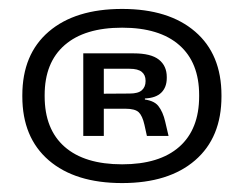

<svg xmlns="http://www.w3.org/2000/svg" viewBox="-20 -670 546 430"><path d="M253.5 -260Q148.5 -260 89.2 -311Q30 -362 30 -454V-456.5Q30 -548.5 89.2 -599.2Q148.5 -650 253.5 -650Q358 -650 417 -599.2Q476 -548.5 476 -456.5V-454Q476 -362 417 -311Q358 -260 253.5 -260ZM253.5 -302Q337 -302 381.5 -341.2Q426 -380.5 426 -454.5V-457Q426 -530 381.5 -569Q337 -608 253.5 -608Q169.5 -608 124.8 -569Q80 -530 80 -457V-454.5Q80 -380.5 124.8 -341.2Q169.5 -302 253.5 -302ZM309 -365.5 303.5 -390.5Q299 -410.5 290.8 -418.5Q282.5 -426.5 261 -426.5H195V-460L270.5 -460.5Q289.5 -460.5 297.8 -468Q306 -475.5 306 -488V-489.5Q306 -502 297.5 -509Q289 -516 270 -516H195V-550.5H279.5Q318 -550.5 335.8 -536.5Q353.5 -522.5 353.5 -497.5V-495.5Q353.5 -474.5 341.2 -462.5Q329 -450.5 304.5 -449.5V-443.5L296.5 -448Q324 -446 334.5 -432.8Q345 -419.5 350 -397.5L357.5 -365.5ZM166.5 -365.5V-550.5H212.5V-445V-430.5V-365.5Z"/></svg>

Font: Anek Latin Expanded Medium
Style: Regular
Weight: 500
Width: 7
Designer: Yesha Goshar
Foundry: Ek Type
Version: Version 1.003